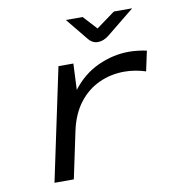

<svg xmlns="http://www.w3.org/2000/svg" viewBox="-78 -761 788 834"><g transform="rotate(-10 316.0 -344.0)"><path d="M95.6 0 200.6 -496H266.3L261.1 -380.6Q309.4 -443.9 376.3 -474.2Q443.1 -504.5 512.4 -504.5Q532.1 -504.5 553.5 -501.9Q574.9 -499.3 590.5 -495.7L571.6 -407.5Q550.7 -414.6 526 -418.7Q501.4 -422.8 477.7 -422.8Q418 -422.8 366.2 -399Q314.3 -375.3 277.4 -327.6Q240.5 -279.9 224.7 -207.3L180.9 0ZM388.7 -569.4Q375.4 -569.4 365.2 -574.8Q355 -580.2 347 -589.9L267.1 -687.9H341L396.3 -627.7L478.8 -687.9H559.6L438.6 -589.9Q413.6 -569.4 388.7 -569.4Z"/></g></svg>

Font: Atkinson Hyperlegible Mono ExtraLight
Style: Italic
Weight: 200
Italic angle: -12°
Monospace: yes
Designer: Elliott Scott, Megan Eiswerth, Linus Boman, Theodore Petrosky, Letters from Sweden
Foundry: Applied Design Works, Letters from Sweden
Version: Version 2.001